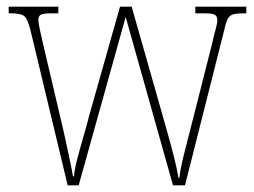

<svg xmlns="http://www.w3.org/2000/svg" viewBox="-20 -556 762 576"><path d="M72 -463Q63 -499 53 -507.5Q43 -516 13 -516H6V-536H155V-516H133Q107 -516 101 -511Q95 -506 95 -496Q95 -489 100 -465Q105 -441 109 -425L161 -204Q167 -180 174.5 -145.5Q182 -111 189 -78Q196 -45 199 -27H202Q203 -45 211.5 -78Q220 -111 230.5 -146.5Q241 -182 247 -207L340 -536H375L464 -223Q471 -198 482 -159.5Q493 -121 502.5 -83Q512 -45 515 -23H518Q522 -54 533.5 -99.5Q545 -145 561 -207L617 -428Q622 -451 627 -468.5Q632 -486 632 -496Q632 -506 625.5 -511Q619 -516 594 -516H566V-536H719V-516H711Q690 -516 679.5 -513Q669 -510 663.5 -500Q658 -490 653 -467L535 0H499L357 -505L216 0H183Z"/></svg>

Font: Noto Serif Condensed Thin
Style: Regular
Weight: 100
Width: 3
Designer: Monotype Design Team
Foundry: Monotype Imaging Inc.
Version: Version 2.013; ttfautohint (v1.8.4.7-5d5b)